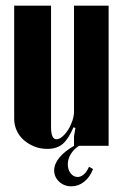

<svg xmlns="http://www.w3.org/2000/svg" viewBox="-20 -515 433 677"><path d="M239 -66Q221 -24 200.5 -7Q180 10 147 10Q122 10 101 1.5Q80 -7 64 -21Q48 -35 39 -54.5Q30 -74 30 -96V-495H160V-67Q160 -24 179 -24Q189 -24 200 -33.5Q211 -43 220 -57Q229 -71 235 -88.5Q241 -106 241 -121V-495H363V-1H241V-35L246 -64ZM308 81Q297 110 276.5 126Q256 142 232 142Q206 142 188.5 125.5Q171 109 171 86Q171 63 189.5 40.5Q208 18 243 -2H260Q240 11 229.5 28.5Q219 46 219 64Q219 83 229 96Q239 109 254 109Q265 109 275.5 100Q286 91 294 73Z"/></svg>

Font: Moniqa Black Heading
Style: Regular
Weight: 900
Designer: Rajesh Rajput
Foundry: Rajesh Rajput
Version: Version 1.000